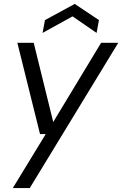

<svg xmlns="http://www.w3.org/2000/svg" viewBox="-20 -734 620 974"><path d="M45 220 212 -54H183L68 -517H151L250 -115L493 -517H580L131 220ZM196 -567 208 -632 359 -714 482 -632 470 -567 348 -651Z"/></svg>

Font: DM Sans 11pt
Style: Italic
Weight: 400
Italic angle: -10°
Version: Version 4.004;gftools[0.9.30]